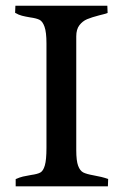

<svg xmlns="http://www.w3.org/2000/svg" viewBox="-20 -656 434 676"><path d="M309.6 -38.6Q338.4 -33.7 360.8 -25.9L359.9 0H35.2V-25.4Q49.3 -31.7 60.8 -34.4Q72.3 -37.1 89.8 -40Q111.8 -43 122.1 -48.6Q132.3 -54.2 137.9 -73.7Q143.6 -93.3 143.6 -135.7V-502.9Q143.6 -543 136.7 -562Q129.9 -581.1 118.9 -586.4Q107.9 -591.8 86.4 -594.7Q68.8 -597.7 57.4 -600.6Q45.9 -603.5 33.2 -610.8L34.2 -635.7H357.9L358.9 -610.4Q348.6 -606.4 329.6 -602.1Q302.7 -595.2 286.6 -588.4Q270.5 -581.5 259.5 -567.1Q248.5 -552.7 248.5 -527.8V-127Q248.5 -89.8 255.1 -72.3Q261.7 -54.7 273.2 -48.8Q284.7 -43 309.6 -38.6Z"/></svg>

Font: Radley
Style: Regular
Weight: 400
Designer: Vernon Adams
Foundry: Vernon Adams
Version: Version 1.003; ttfautohint (v1.6)